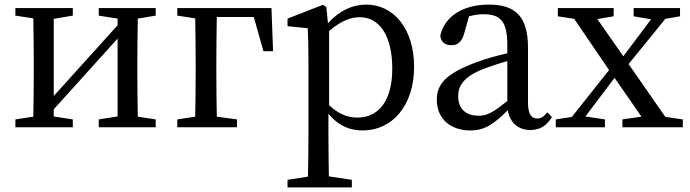

<svg xmlns="http://www.w3.org/2000/svg" viewBox="-20 -554 3004 836"><path d="M658 -486V-519H410V-486L492 -473V-444L214 -136V-472L297 -486V-519H47V-486L125 -474C126 -418 127 -342 127 -289V-230C127 -177 126 -101 125 -46L47 -34V0H297V-34L214 -47V-78L492 -386V-47L410 -34V0H658V-34L580 -46C579 -101 578 -177 578 -230V-289C578 -342 579 -418 580 -473Z M1085 -480 1127 -331H1169L1162 -519H752V-486L830 -474C831 -418 832 -342 832 -287V-230C832 -177 831 -101 830 -46L752 -34V0H1012V-34L924 -46C923 -101 922 -177 922 -230V-287C922 -344 923 -424 924 -480Z M1413 -419C1472 -469 1513 -479 1547 -479C1630 -479 1688 -402 1688 -255C1688 -104 1620 -42 1536 -42C1494 -42 1455 -57 1413 -96ZM1401 -523 1386 -533 1232 -473V-440L1320 -431C1322 -387 1323 -348 1323 -287V31C1323 90 1322 153 1321 215L1232 229V262H1512V229L1412 214C1411 152 1410 88 1410 28V-59C1457 -2 1509 14 1559 14C1687 14 1783 -93 1783 -263C1783 -431 1692 -534 1575 -534C1517 -534 1460 -510 1408 -453Z M2189 -114C2128 -66 2103 -50 2064 -50C2013 -50 1975 -76 1975 -135C1975 -175 1992 -218 2088 -255C2112 -264 2150 -277 2189 -288ZM2363 -65C2349 -48 2337 -38 2319 -38C2294 -38 2279 -56 2279 -108V-346C2279 -482 2224 -534 2109 -534C1996 -534 1916 -483 1897 -399C1900 -372 1916 -357 1946 -357C1974 -357 1992 -374 2001 -408L2022 -483C2045 -489 2065 -492 2084 -492C2158 -492 2189 -464 2189 -356V-322C2145 -312 2098 -299 2063 -286C1920 -235 1882 -187 1882 -120C1882 -32 1947 14 2027 14C2093 14 2131 -15 2191 -74C2200 -21 2235 12 2289 12C2327 12 2358 -3 2383 -44Z M2877 -45 2717 -275 2877 -472 2941 -483V-519H2739V-483L2815 -470L2694 -309L2581 -471L2652 -483V-519H2409V-483L2480 -472L2632 -249L2470 -45L2400 -34V0H2614V-34L2529 -47L2656 -215L2773 -46L2690 -34V0H2953V-34Z"/></svg>

Font: Noto Serif CJK JP Medium
Style: Regular
Weight: 500
Designer: Ryoko NISHIZUKA 西塚涼子 (kana & ideographs); Frank Grießhammer (Latin, Greek & Cyrillic); Wenlong ZHANG 张文龙 (bopomofo); San
Foundry: Adobe Systems Incorporated
Version: Version 1.000;PS 1;hotconv 16.6.53;makeotf.lib2.5.65590